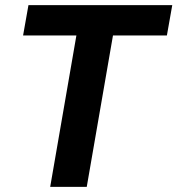

<svg xmlns="http://www.w3.org/2000/svg" viewBox="-20 -731 694 751"><path d="M632.8 -592.3H421.9L319.3 0H176.3L278.8 -592.3H70.3L91.3 -710.9H653.8Z"/></svg>

Font: RobotoDraft
Style: Bold Italic
Weight: 700
Italic angle: -12°
Version: Version 2.001150; 2014